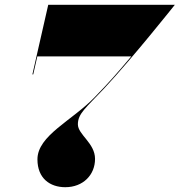

<svg xmlns="http://www.w3.org/2000/svg" viewBox="-20 -770 748 800"><path d="M136 -106C136 -27 188 10 252 10C326 10 376 -41 376 -108C376 -174 304.5 -209 304.5 -252C304.5 -297 338 -320.5 414.5 -402C530.5 -526 708.5 -750 708.5 -750H181L115 -460H118.5L135.5 -535H527C463.5 -460 438.5 -431 373.5 -364C279.5 -267 136 -205 136 -106Z"/></svg>

Font: Bodoni* 48pt Fatface
Style: Italic
Weight: 900
Italic angle: -13°
Version: Version 2.3